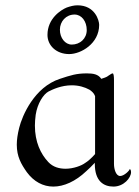

<svg xmlns="http://www.w3.org/2000/svg" viewBox="-20 -689 512 709"><path d="M300.3 -578.1C300.3 -546.4 275.4 -524.4 245.1 -524.4C220.2 -524.4 201.2 -549.3 201.2 -579.1C201.2 -610.4 224.1 -635.3 255.4 -635.3C281.2 -635.3 300.3 -610.4 300.3 -578.1ZM346.2 -597.2C346.2 -613.3 331.1 -669.4 266.1 -669.4C252.9 -669.4 240.2 -666 226.1 -661.1C205.1 -652.3 155.3 -621.1 155.3 -560.1C155.3 -521 188 -489.3 235.4 -489.3C279.3 -489.3 346.2 -528.3 346.2 -597.2ZM396 -418C394 -418 389.2 -416 379.9 -409.2C376 -404.8 360.8 -399.9 354 -397.9C342.8 -415 324.2 -418 300.8 -418C262.2 -418 241.2 -411.1 201.2 -397.9C106.9 -367.2 62 -262.2 50.8 -216.8C44.9 -192.9 42 -172.9 42 -154.8C42 -110.8 58.1 -83 79.1 -53.2C105 -18.1 139.2 0 176.8 0C215.8 0 258.8 -19 298.8 -57.1C308.1 -64.9 318.8 -76.2 330.1 -87.9V-84C330.1 -20 362.8 0 398.9 0C437 0 463.9 -32.2 463.9 -53.2C463.9 -62 460 -64.9 459 -64.9C460 -61 439 -39.1 423.8 -39.1C408.2 -39.1 400.9 -64 400.9 -84V-393.1C400.9 -405.8 399.9 -418 396 -418ZM331.1 -334V-120.1C319.8 -106.9 304.2 -92.8 293.9 -86.9C280.8 -77.1 251 -65.9 222.2 -65.9C199.2 -65.9 175.8 -71.8 158.2 -90.8C129.9 -121.1 108.9 -165 108.9 -225.1C108.9 -236.8 109.9 -250 111.8 -265.1C118.2 -307.1 140.1 -340.8 159.2 -351.1C174.8 -358.9 206.1 -374 245.1 -374C271 -374 293 -367.2 310.1 -357.9C317.9 -353 327.1 -345.2 331.1 -334Z"/></svg>

Font: Pierce
Style: Roman
Weight: 500
Version: Version 0.2.0